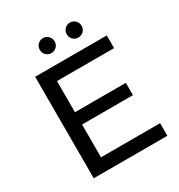

<svg xmlns="http://www.w3.org/2000/svg" viewBox="-202 -1012 1069 1147"><g transform="rotate(-30 332.5 -438.5)"><path d="M108.9 0V-700.2H603V-612.8H209V-397.9H560.1V-313H209V-86.9H616.7V0ZM213.4 -825.2Q213.4 -847.2 228.3 -862.1Q243.2 -877 264.2 -877Q285.2 -877 300.3 -862.1Q315.4 -847.2 315.4 -825.2Q315.4 -803.2 300.3 -788.6Q285.2 -773.9 264.2 -773.9Q243.2 -773.9 228.3 -788.6Q213.4 -803.2 213.4 -825.2ZM399.4 -825.2Q399.4 -847.2 414.3 -862.1Q429.2 -877 450.2 -877Q471.2 -877 486.3 -862.1Q501.5 -847.2 501.5 -825.2Q501.5 -803.2 486.3 -788.6Q471.2 -773.9 450.2 -773.9Q429.2 -773.9 414.3 -788.6Q399.4 -803.2 399.4 -825.2Z"/></g></svg>

Font: Montserrat Medium
Style: Regular
Weight: 500
Designer: Julieta Ulanovsky
Foundry: Julieta Ulanovsky
Version: Version 7.200